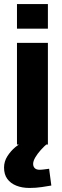

<svg xmlns="http://www.w3.org/2000/svg" viewBox="-35 -715 306 950"><path d="M111 215Q74 215 45.5 203.5Q17 192 1 170Q-15 148 -15 114Q-15 84 1.5 58Q18 32 41.5 12.5Q65 -7 88 -19L202 -7Q183 9 166.5 27.5Q150 46 139.5 64Q129 82 129 96Q129 109 137 117Q145 125 161 125Q171 125 185 123Q199 121 208 120L219 203Q202 206 172.5 210.5Q143 215 111 215ZM49 0V-503H202V0ZM49 -573V-695H202V-573Z"/></svg>

Font: Cairo Play ExtraBold
Style: Regular
Weight: 800
Version: Version 3.119